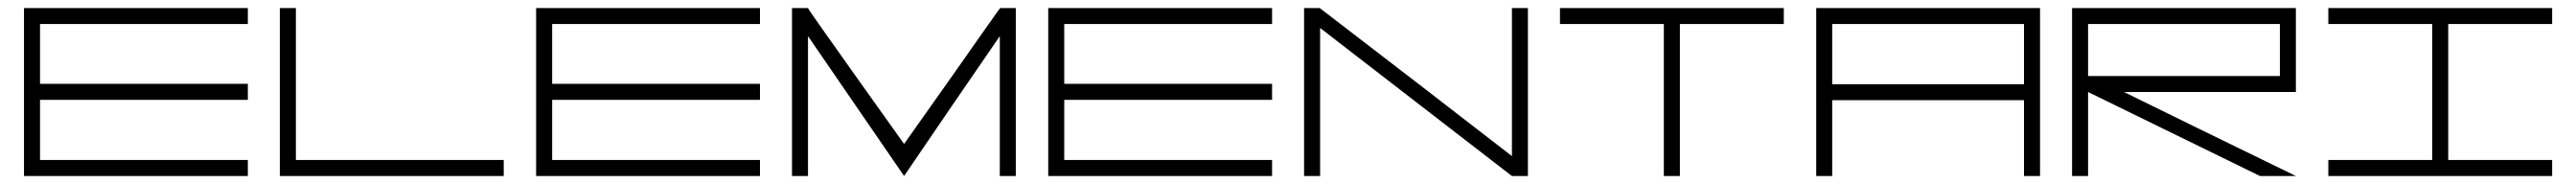

<svg xmlns="http://www.w3.org/2000/svg" viewBox="-20 -440 6441 460"><path d="M599.6 -379.9Q469.7 -379.9 80.1 -379.9Q80.1 -370.1 80.1 -299.8Q80.1 -230.5 80.1 -230.5Q252.9 -230.5 599.6 -230.5Q599.6 -219.7 599.6 -190.4Q469.7 -190.4 80.1 -190.4Q80.1 -152.3 80.1 -40Q210 -40 599.6 -40Q599.6 -30.3 599.6 0Q485.4 0 367.2 0Q250 0 139.6 0Q106.4 0 40 0Q40 -105.5 40 -419.9Q210 -419.9 335 -419.9Q460 -419.9 599.6 -419.9Q599.6 -406.2 599.6 -379.9Z M679.7 -419.9Q689.5 -419.9 699.2 -419.9Q710 -419.9 719.7 -419.9Q719.7 -293 719.7 -40Q751 -40 860.4 -40Q969.7 -40 1239.3 -40Q1239.3 -30.3 1239.3 -19.5Q1239.3 -9.8 1239.3 0Q1192.4 0 1140.6 0Q1088.9 0 1035.2 0Q936.5 0 842.8 0Q748 0 679.7 0Q679.7 -139.6 679.7 -419.9Z M1879.9 -379.9Q1750 -379.9 1360.4 -379.9Q1360.4 -370.1 1360.4 -299.8Q1360.4 -230.5 1360.4 -230.5Q1533.2 -230.5 1879.9 -230.5Q1879.9 -219.7 1879.9 -190.4Q1750 -190.4 1360.4 -190.4Q1360.4 -152.3 1360.4 -40Q1490.2 -40 1879.9 -40Q1879.9 -30.3 1879.9 0Q1765.6 0 1647.5 0Q1530.3 0 1419.9 0Q1386.7 0 1320.3 0Q1320.3 -105.5 1320.3 -419.9Q1490.2 -419.9 1615.2 -419.9Q1740.2 -419.9 1879.9 -419.9Q1879.9 -406.2 1879.9 -379.9Z M2479.5 0Q2479.5 -87.9 2479.5 -349.6Q2479.5 -349.6 2359.4 -174.8Q2240.2 0 2240.2 0Q2240.2 0 2120.1 -174.8Q2000 -349.6 2000 -349.6Q2000 -276.4 2000 -129.9Q2000 -99.6 2000 -49.8Q2000 0 2000 0Q1980.5 0 1974.6 0Q1969.7 0 1960 0Q1960 -34.2 1960 -72.3Q1960 -111.3 1960 -151.4Q1960 -224.6 1960 -296.9Q1960 -369.1 1960 -419.9Q1980.5 -419.9 1986.3 -419.9Q1988.3 -419.9 1990.2 -419.9Q1994.1 -419.9 2000 -419.9Q1998 -419.9 2119.1 -250Q2240.2 -80.1 2240.2 -80.1Q2240.2 -80.1 2360.4 -250Q2479.5 -419.9 2480.5 -419.9Q2500 -419.9 2504.9 -419.9Q2509.8 -419.9 2519.5 -419.9Q2519.5 -280.3 2519.5 0Q2509.8 0 2479.5 0Z M3160.2 -379.9Q3030.3 -379.9 2640.6 -379.9Q2640.6 -370.1 2640.6 -299.8Q2640.6 -230.5 2640.6 -230.5Q2813.5 -230.5 3160.2 -230.5Q3160.2 -219.7 3160.2 -190.4Q3030.3 -190.4 2640.6 -190.4Q2640.6 -152.3 2640.6 -40Q2770.5 -40 3160.2 -40Q3160.2 -30.3 3160.2 0Q3045.9 0 2927.7 0Q2810.5 0 2700.2 0Q2667 0 2600.6 0Q2600.6 -105.5 2600.6 -419.9Q2770.5 -419.9 2895.5 -419.9Q3020.5 -419.9 3160.2 -419.9Q3160.2 -406.2 3160.2 -379.9Z M3240.2 0Q3240.2 -80.1 3240.2 -197.3Q3240.2 -314.5 3240.2 -419.9Q3252.9 -419.9 3279.3 -419.9Q3279.3 -419.9 3519.5 -235.4Q3759.8 -49.8 3759.8 -49.8Q3759.8 -89.8 3759.8 -245.1Q3759.8 -400.4 3759.8 -419.9Q3773.4 -419.9 3799.8 -419.9Q3799.8 -315.4 3799.8 0Q3790 0 3780.3 0Q3770.5 0 3759.8 0Q3759.8 0 3520.5 -184.6Q3280.3 -370.1 3280.3 -370.1Q3280.3 -247.1 3280.3 0Q3270.5 0 3240.2 0Z M3879.9 -419.9Q3879.9 -419.9 4160.2 -419.9Q4439.5 -419.9 4439.5 -419.9Q4439.5 -406.2 4439.5 -379.9Q4375 -379.9 4179.7 -379.9Q4179.7 -285.2 4179.7 0Q4169.9 0 4160.2 0Q4149.4 0 4139.6 0Q4139.6 -127 4139.6 -379.9Q4075.2 -379.9 3879.9 -379.9Q3879.9 -389.6 3879.9 -419.9Z M4520.5 0Q4520.5 0 4520.5 -210Q4520.5 -419.9 4520.5 -419.9Q4707 -419.9 5080.1 -419.9Q5080.1 -314.5 5080.1 0Q5070.3 0 5040 0Q5040 -47.9 5040 -189.5Q4920.9 -189.5 4560.5 -189.5Q4560.5 -142.6 4560.5 0Q4550.8 0 4520.5 0ZM4560.5 -379.9Q4560.5 -342.8 4560.5 -229.5Q4680.7 -229.5 5040 -229.5Q5040 -267.6 5040 -379.9Q4920.9 -379.9 4560.5 -379.9Z M5160.2 0Q5160.2 -99.6 5160.2 -207Q5160.2 -315.4 5160.2 -419.9Q5200.2 -419.9 5389.6 -419.9Q5580.1 -419.9 5719.7 -419.9Q5719.7 -360.4 5719.7 -311.5Q5719.7 -262.7 5719.7 -210Q5610.4 -210 5500 -210Q5389.6 -210 5290 -210Q5432.6 -139.6 5719.7 0Q5697.3 0 5629.9 0Q5522.5 -52.7 5200.2 -210Q5200.2 -190.4 5200.2 -115.2Q5200.2 -40 5200.2 0Q5191.4 0 5180.7 0Q5169.9 0 5160.2 0ZM5200.2 -379.9Q5200.2 -347.7 5200.2 -250Q5320.3 -250 5679.7 -250Q5679.7 -282.2 5679.7 -379.9Q5589.8 -379.9 5440.4 -379.9Q5290 -379.9 5200.2 -379.9Z M5800.8 -419.9Q5860.4 -419.9 5900.4 -419.9Q5940.4 -419.9 5980.5 -419.9Q6107.4 -419.9 6360.4 -419.9Q6360.4 -410.2 6360.4 -379.9Q6295.9 -379.9 6100.6 -379.9Q6100.6 -294.9 6100.6 -40Q6166 -40 6360.4 -40Q6360.4 -30.3 6360.4 0Q6220.7 0 5800.8 0Q5800.8 -9.8 5800.8 -40Q5866.2 -40 6060.5 -40Q6060.5 -125 6060.5 -379.9Q5996.1 -379.9 5800.8 -379.9Q5800.8 -389.6 5800.8 -419.9Z"/></svg>

Font: Cataluna 
Style: Lite
Weight: 400
Version: Version 1.0